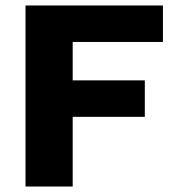

<svg xmlns="http://www.w3.org/2000/svg" viewBox="-20 -680 640 700"><path d="M574 -527H245V-387H508V-254H245V0H73V-660H574Z"/></svg>

Font: Kantumruy Pro
Style: Bold
Weight: 700
Version: Version 1.002